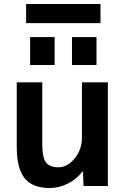

<svg xmlns="http://www.w3.org/2000/svg" viewBox="-20 -933 630 963"><path d="M341 -607V-747H464V-607ZM131 -607V-747H254V-607ZM111 -817V-913H484V-817ZM192 -520V-210Q192 -143 210.5 -118.5Q229 -94 274 -94Q318 -94 354.5 -138.5Q391 -183 391 -243V-520H521V0H399L396 -73H394Q364 -34 320 -12Q276 10 229 10Q144 10 104 -38.5Q64 -87 64 -197V-520Z"/></svg>

Font: M PLUS 1p
Style: Bold
Weight: 700
Version: Version 1.062